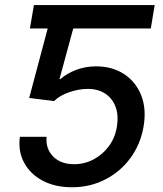

<svg xmlns="http://www.w3.org/2000/svg" viewBox="-20 -748 659 777"><path d="M261.2 -727.5 245.1 -632.8H101.1L117.2 -727.5ZM271.5 9.8Q203.1 9.8 153.1 -16.6Q103 -43 77.9 -89.1Q52.7 -135.3 60.5 -194.3H168.5Q164.1 -146.5 194.8 -115Q225.6 -83.5 280.3 -83.5Q321.8 -83.5 358.4 -102.8Q395 -122.1 420.4 -156.2Q445.8 -190.4 453.1 -235.4Q460.4 -280.8 448 -314.9Q435.5 -349.1 406.5 -368.7Q377.4 -388.2 335.4 -388.2Q299.3 -388.2 260.5 -375Q221.7 -361.8 198.7 -338.9L98.1 -351.6L198.2 -727.5H606L590.3 -632.8H276.4L220.7 -427.7H224.1Q251 -451.2 288.6 -465.3Q326.2 -479.5 368.2 -479.5Q434.6 -479.5 482.2 -448.2Q529.8 -417 551.5 -362.1Q573.2 -307.1 561 -235.8Q548.8 -164.6 508.3 -109.1Q467.8 -53.7 406.5 -22Q345.2 9.8 271.5 9.8Z"/></svg>

Font: Inter 17pt Medium
Style: Italic
Weight: 500
Italic angle: -9.3988°
Version: Version 4.001;git-66647c0bb